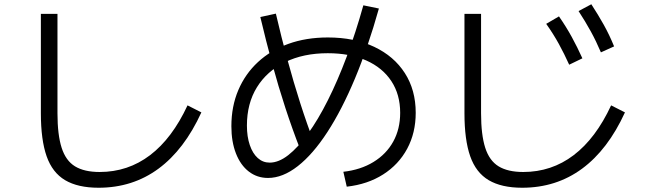

<svg xmlns="http://www.w3.org/2000/svg" viewBox="-20 -835 3040 902"><path d="M443 47Q346 47 286 11.5Q226 -24 199 -101Q172 -178 172 -303V-770H250V-303Q250 -202 269.5 -141Q289 -80 332.5 -53.5Q376 -27 448 -27Q581 -27 685 -106Q789 -185 861 -340L926 -307Q846 -132 724.5 -42.5Q603 47 443 47Z M1593 -28Q1674 -37 1734.5 -74Q1795 -111 1827.5 -170Q1860 -229 1860 -305Q1860 -391 1818.5 -454Q1777 -517 1700.5 -551Q1624 -585 1520 -585Q1405 -585 1319.5 -543Q1234 -501 1187 -425Q1140 -349 1140 -245Q1140 -193 1153.5 -153.5Q1167 -114 1191 -92.5Q1215 -71 1247 -71Q1289 -71 1334 -106Q1379 -141 1426.5 -206.5Q1474 -272 1520 -363.5Q1566 -455 1608.5 -568Q1651 -681 1687 -810L1760 -795Q1709 -613 1647.5 -466Q1586 -319 1518 -214.5Q1450 -110 1379 -54.5Q1308 1 1239 1Q1188 1 1149 -29Q1110 -59 1088.5 -114Q1067 -169 1067 -242Q1067 -335 1099.5 -411.5Q1132 -488 1192 -543.5Q1252 -599 1335 -629Q1418 -659 1520 -659Q1645 -659 1738 -615Q1831 -571 1882 -491.5Q1933 -412 1933 -305Q1933 -211 1893 -136.5Q1853 -62 1780 -15.5Q1707 31 1609 42ZM1390 -134Q1353 -229 1320.5 -328.5Q1288 -428 1259 -534.5Q1230 -641 1203 -755L1276 -771Q1302 -659 1330.5 -554Q1359 -449 1390.5 -350.5Q1422 -252 1458 -158Z M2433 47Q2336 47 2276 11.5Q2216 -24 2189 -101Q2162 -178 2162 -303V-770H2240V-303Q2240 -202 2259.5 -141Q2279 -80 2322.5 -53.5Q2366 -27 2438 -27Q2571 -27 2675 -106Q2779 -185 2851 -340L2916 -307Q2836 -132 2714.5 -42.5Q2593 47 2433 47ZM2654 -531Q2631 -582 2605.5 -628.5Q2580 -675 2546 -723L2606 -758Q2640 -709 2666 -661.5Q2692 -614 2716 -561ZM2803 -589Q2781 -641 2755.5 -687.5Q2730 -734 2698 -783L2758 -815Q2790 -766 2816.5 -718.5Q2843 -671 2865 -617Z"/></svg>

Font: M PLUS 2
Style: Regular
Weight: 400
Designer: Coji Morishita
Foundry: UNDERFOREST DESIGN
Version: Version 1.001